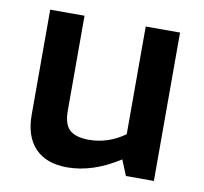

<svg xmlns="http://www.w3.org/2000/svg" viewBox="-66 -607 724 683"><g transform="rotate(10 296.5 -265.0)"><path d="M62 -157V-536H186V-193Q186 -143 208.5 -123.5Q231 -104 277 -104Q347 -104 407 -147V-536H531V0H430L407 -56Q311 6 218 6Q143 6 102.5 -36Q62 -78 62 -157Z"/></g></svg>

Font: Exo SemiBold
Style: Regular
Weight: 600
Designer: Natanael Gama
Foundry: Natanael Gama
Version: Version 1.500